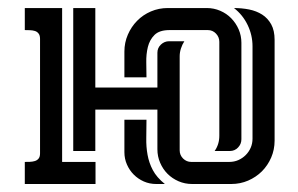

<svg xmlns="http://www.w3.org/2000/svg" viewBox="-20 -460 746 480"><path d="M218.3 -439.9V-241.2H373.5V-328.1Q373.5 -340.3 382.3 -348.6Q391.1 -356.9 402.8 -356.9H440.9Q435.5 -348.6 432.4 -338.9Q429.2 -329.1 429.2 -319.3V-84Q429.2 -72.3 437.7 -63.7Q446.3 -55.2 458 -55.2H553.2Q565.4 -55.2 575.9 -59.8Q586.4 -64.5 594.2 -72.3Q602.1 -80.1 606.7 -90.6Q611.3 -101.1 611.3 -113.3V-344.2Q611.3 -372.1 599.1 -397.5Q586.9 -422.9 564.9 -439.9Q584.5 -439.9 602.8 -436.3Q621.1 -432.6 635.3 -423.6Q649.4 -414.6 658 -399.2Q666.5 -383.8 666.5 -360.4V-108.4Q666.5 -85.9 658 -66.2Q649.4 -46.4 634.8 -31.7Q620.1 -17.1 600.3 -8.5Q580.6 0 558.1 0H460.4Q442.4 0 426.5 -6.8Q410.6 -13.7 398.9 -25.4Q387.2 -37.1 380.4 -53Q373.5 -68.8 373.5 -86.9V-186H218.3V-82.5H163.1V-439.9ZM291 -266.6V-331.1Q291 -353.5 299.6 -373.3Q308.1 -393.1 322.8 -408Q337.4 -422.9 357.2 -431.4Q377 -439.9 399.4 -439.9H497.1Q514.6 -439.9 530.5 -433.1Q546.4 -426.3 558.1 -414.3Q569.8 -402.3 576.7 -386.5Q583.5 -370.6 583.5 -353V-111.8Q583.5 -100.1 575.2 -91.3Q566.9 -82.5 554.7 -82.5H516.6Q528.3 -99.1 528.3 -120.6V-355.5Q528.3 -367.2 520 -376Q511.7 -384.8 499.5 -384.8H403.8Q378.4 -384.8 366.2 -372.6Q354 -360.4 349.6 -342.3Q345.2 -324.2 345.7 -303.7Q346.2 -283.2 346.2 -266.6ZM42 -439.9H135.3V-55.2H218.8V0H42V-55.2Q47.9 -55.2 54.7 -55.4Q61.5 -55.7 67.1 -57.4Q72.8 -59.1 76.4 -63.5Q80.1 -67.9 80.1 -76.7V-362.8Q80.1 -371.6 76.4 -376.2Q72.8 -380.9 67.1 -382.6Q61.5 -384.3 54.9 -384.5Q48.3 -384.8 42 -384.8ZM346.2 -160.6Q346.2 -136.7 345.7 -115Q345.2 -93.3 348.9 -73Q352.5 -52.7 362.1 -34.7Q371.6 -16.6 392.1 0H370.6Q354 0 339.6 -6.3Q325.2 -12.7 314.5 -23.4Q303.7 -34.2 297.4 -48.6Q291 -63 291 -79.6V-160.6Z"/></svg>

Font: Isar CAT
Style: Regular
Weight: 400
Designer: Digitized by Peter Wiegel
Foundry: CAT-Fonts, Peter Wiegel
Version: Version 1.000; ttfautohint (v1.3)